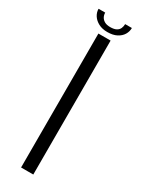

<svg xmlns="http://www.w3.org/2000/svg" viewBox="-204 -804 643 838"><g transform="rotate(30 117.5 -384.5)"><path d="M74.5 0H136V-675H74.5ZM104.5 -700Q132.5 -700 151.2 -709.8Q170 -719.5 179.5 -735.2Q189 -751 189 -769H155Q155 -757.5 150.5 -747.2Q146 -737 135 -731Q124 -725 104.5 -725Q87 -725 76 -731.2Q65 -737.5 59.8 -747.2Q54.5 -757 54.5 -769H21Q21 -751 31.2 -735.2Q41.5 -719.5 60 -709.8Q78.5 -700 104.5 -700Z"/></g></svg>

Font: Anybody UltraCondensed Thin Light
Style: Regular
Weight: 300
Version: Version 1.111